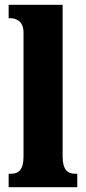

<svg xmlns="http://www.w3.org/2000/svg" viewBox="-20 -780 359 800"><path d="M16 0H302V-56H294C263 -56 241 -71 241 -127V-760H16V-704H26C39 -704 78 -697 78 -645V-127C78 -71 56 -56 26 -56H16Z"/></svg>

Font: Noto Serif Hebrew ExtraCondensed Black
Style: Regular
Weight: 900
Width: 2
Designer: Monotype Design Team
Foundry: Monotype Imaging Inc.
Version: Version 2.004